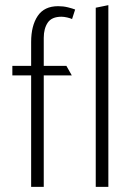

<svg xmlns="http://www.w3.org/2000/svg" viewBox="-20 -726 521 746"><path d="M28 -470H101V-563Q101 -626 126.5 -664Q152 -702 206 -702Q226 -702 244 -697.5Q262 -693 272 -689L260 -652Q254 -655 241.5 -658Q229 -661 219 -661Q181 -661 165.5 -638Q150 -615 150 -579V-470H238L259 -433H150V0H101V-433H28ZM352 0V-696L401 -706V0Z"/></svg>

Font: Palanquin Thin
Style: Regular
Weight: 250
Designer: Pria Ravichandran
Version: Version 1.001